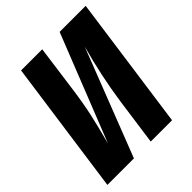

<svg xmlns="http://www.w3.org/2000/svg" viewBox="-192 -815 937 937"><g transform="rotate(-45 276.0 -346.5)"><path d="M551.8 -692.9 455.1 0H308.1L341.8 -242.2Q364.3 -397.9 408.2 -556.2L191.9 0H8.8L106 -692.9H252L219.2 -452.1Q207 -362.8 192.4 -296.9Q177.7 -231 153.8 -141.1L372.1 -692.9Z"/></g></svg>

Font: Fira Sans Compressed
Style: Bold Italic
Weight: 700
Width: 3
Italic angle: -8°
Designer: Carrois Corporate & Edenspiekermann AG
Foundry: Carrois Corporate GbR & Edenspiekermann AG
Version: Version 4.203;PS 004.203;hotconv 1.0.88;makeotf.lib2.5.64775